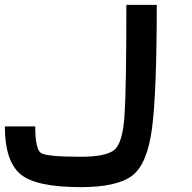

<svg xmlns="http://www.w3.org/2000/svg" viewBox="-20 -645 790 790"><path d="M0 -125H125Q125 -31.2 148.4 -15.6Q171.9 0 312.5 0Q414.1 0 449.2 -27.3Q484.4 -54.7 492.2 -168Q500 -281.2 500 -625H625Q625 -265.6 605.5 -117.2Q585.9 31.2 523.4 78.1Q460.9 125 312.5 125Q125 125 62.5 70.3Q0 15.6 0 -125Z"/></svg>

Font: CraftyPE
Style: Regular
Weight: 400
Designer: Erek Butcher
Foundry: Haunted Coop
Version: Version 0.018;April 4, 2024;FontCreator 15.0.0.2962 64-bit